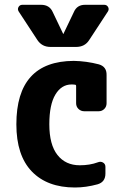

<svg xmlns="http://www.w3.org/2000/svg" viewBox="-20 -790 540 819"><path d="M401.4 -515.6Q435.5 -505.9 434.6 -469.7V-349.6Q434.6 -335 424.8 -325.2Q415 -315.4 400.4 -315.4H339.8Q325.2 -315.4 314.9 -325.2Q304.7 -335 304.7 -349.6V-422.9Q304.7 -428.7 299.8 -428.7Q294.9 -429.7 285.2 -429.7Q242.2 -429.7 216.3 -386.7Q190.4 -343.8 190.4 -259.8Q190.4 -172.9 225.1 -128.9Q259.8 -85 320.3 -85Q363.3 -85 397.5 -97.7Q409.2 -102.5 419.4 -96.7Q429.7 -90.8 429.7 -78.1V-49.8Q429.7 -13.7 396.5 -3.9Q346.7 9.8 299.8 9.8Q181.6 9.8 115.7 -58.6Q49.8 -127 49.8 -259.8Q49.8 -529.3 294.9 -530.3Q348.6 -529.3 401.4 -515.6ZM424.8 -769.5Q435.5 -769.5 440.9 -760.3Q446.3 -751 440.4 -741.2L360.4 -619.1Q341.8 -589.8 304.7 -589.8H195.3Q159.2 -589.8 139.6 -619.1L59.6 -741.2Q53.7 -751 59.1 -760.3Q64.5 -769.5 75.2 -769.5H155.3Q191.4 -769.5 205.1 -738.3L249 -646.5Q249 -645.5 250 -645Q251 -644.5 251 -646.5L294.9 -738.3Q308.6 -770.5 344.7 -769.5Z"/></svg>

Font: Rounded-L Mgen+ 1mn bold
Style: Bold
Weight: 700
Designer: [Source Han Sans]
Ryoko NISHIZUKA  (kana & ideographs); Paul D. Hunt (Latin, Greek & Cyrillic); Wenlong ZHANG  (bopomofo
Version: Version 1.059.20150602